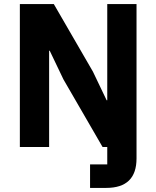

<svg xmlns="http://www.w3.org/2000/svg" viewBox="-20 -718 764 938"><path d="M420 200V85H504V0H481L290 -330L223 -470H220V0H77V-698H243L434 -368L501 -228H504V-698H647V56Q647 200 499 200Z"/></svg>

Font: Anuphan
Style: Bold
Weight: 700
Designer: Mike Abbink, Paul van der Laan, Pieter van Rosmalen, Mint Tantisuwanna
Foundry: Bold Monday; Cadson Demak
Version: Version 3.002;hotconv 1.0.109;makeotfexe 2.5.65596